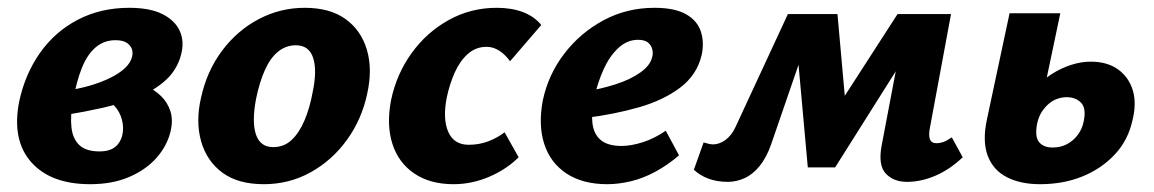

<svg xmlns="http://www.w3.org/2000/svg" viewBox="-20 -458 2958 492"><path d="M211 14Q110 14 60 -42.5Q10 -99 29 -197Q44 -268 82.5 -322.5Q121 -377 179.5 -407.5Q238 -438 311 -438Q364 -438 396 -422Q428 -406 440.5 -379Q453 -352 444 -318Q434 -279 404 -252Q374 -225 331.5 -208.5Q289 -192 242 -181.5Q195 -171 151 -164L146 -225Q215 -235 262.5 -258.5Q310 -282 318 -311Q321 -321 318.5 -330.5Q316 -340 306 -347.5Q296 -355 276 -355Q247 -355 225.5 -337Q204 -319 190 -284.5Q176 -250 167 -199Q160 -162 163 -132.5Q166 -103 183 -86.5Q200 -70 235 -70Q250 -70 261.5 -74Q273 -78 281 -87Q289 -96 293 -110Q298 -130 292.5 -151Q287 -172 273 -187Q259 -202 240 -205L316 -252Q336 -247 356.5 -237Q377 -227 393 -211.5Q409 -196 416.5 -173.5Q424 -151 417 -121Q408 -84 381 -53.5Q354 -23 311 -4.5Q268 14 211 14Z M656 14Q590 14 550 -15.5Q510 -45 495.5 -95.5Q481 -146 495 -207Q510 -276 549 -328Q588 -380 643 -409Q698 -438 761 -438Q825 -438 865 -409.5Q905 -381 920 -331Q935 -281 921 -218Q907 -152 869 -99.5Q831 -47 776 -16.5Q721 14 656 14ZM680 -81Q708 -81 727.5 -99.5Q747 -118 760.5 -150Q774 -182 781 -221Q793 -277 782.5 -309.5Q772 -342 738 -342Q713 -342 693 -326Q673 -310 659 -279Q645 -248 636 -204Q625 -145 636 -113Q647 -81 680 -81Z M1142 14Q1082 14 1041.5 -13.5Q1001 -41 985.5 -89.5Q970 -138 982 -201Q996 -268 1034.5 -321.5Q1073 -375 1129.5 -406.5Q1186 -438 1253 -438Q1291 -438 1320 -427Q1349 -416 1367 -394L1287 -301Q1275 -318 1259.5 -328Q1244 -338 1227 -338Q1199 -338 1178.5 -319.5Q1158 -301 1145 -271.5Q1132 -242 1125 -209Q1114 -154 1128.5 -120.5Q1143 -87 1181 -87Q1208 -87 1231.5 -96Q1255 -105 1273 -119L1309 -55Q1278 -24 1233.5 -5Q1189 14 1142 14Z M1536 14Q1473 14 1431.5 -13.5Q1390 -41 1374.5 -89.5Q1359 -138 1371 -201Q1385 -267 1426 -320.5Q1467 -374 1526.5 -406Q1586 -438 1657 -438Q1709 -438 1738 -421.5Q1767 -405 1776 -377Q1785 -349 1778 -317Q1766 -266 1723 -233.5Q1680 -201 1617 -183Q1554 -165 1482 -156L1477 -223Q1520 -230 1557.5 -242Q1595 -254 1620.5 -272Q1646 -290 1651 -311Q1654 -321 1651.5 -331.5Q1649 -342 1640.5 -349Q1632 -356 1615 -356Q1587 -356 1564.5 -335Q1542 -314 1527 -281Q1512 -248 1503 -209Q1495 -172 1498 -143.5Q1501 -115 1519 -99.5Q1537 -84 1573 -84Q1597 -84 1627 -93.5Q1657 -103 1686 -123L1720 -60Q1691 -35 1659.5 -18Q1628 -1 1596.5 6.5Q1565 14 1536 14Z M2304 8Q2270 8 2250 -13Q2230 -34 2239 -84L2293 -368L2349 -392L2120 -29H2050L2020 -361L2049 -422H2126L2150 -154H2107L2280 -422H2417L2363 -131Q2359 -111 2363 -101Q2367 -91 2380 -91Q2388 -91 2397 -94Q2406 -97 2419 -106L2447 -55Q2413 -23 2376.5 -7.5Q2340 8 2304 8ZM1845 8Q1818 8 1796 0Q1774 -8 1758 -23L1783 -93Q1789 -91 1796 -89.5Q1803 -88 1807 -88Q1823 -88 1838.5 -99Q1854 -110 1864 -131L1999 -422H2071L1956 -88Q1944 -54 1926.5 -32.5Q1909 -11 1888 -1.5Q1867 8 1845 8Z M2645 14Q2595 14 2560 -4Q2525 -22 2511 -59Q2497 -96 2509 -152L2567 -424H2697L2638 -143Q2631 -108 2642.5 -94Q2654 -80 2677 -80Q2698 -80 2714 -88.5Q2730 -97 2741.5 -112Q2753 -127 2757 -147Q2764 -181 2750 -195Q2736 -209 2713 -209Q2702 -209 2690 -205Q2678 -201 2668 -192.5Q2658 -184 2650 -172Q2642 -160 2638 -143L2595 -175Q2609 -205 2629.5 -228.5Q2650 -252 2674 -267.5Q2698 -283 2724 -291.5Q2750 -300 2775 -300Q2817 -300 2844.5 -280.5Q2872 -261 2882.5 -227.5Q2893 -194 2882 -150Q2871 -99 2837 -62.5Q2803 -26 2754 -6Q2705 14 2645 14Z"/></svg>

Font: Ysabeau Infant ExtraBold
Style: Italic
Weight: 800
Italic angle: -12°
Designer: Christian Thalmann (Catharsis Fonts)
Version: Version 2.001;gftools[0.9.30]; featfreeze: ss01,ss02,lnum